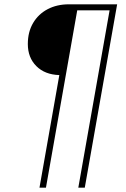

<svg xmlns="http://www.w3.org/2000/svg" viewBox="-20 -688 584 890"><path d="M163 182 255 -340Q188 -342 148.5 -381.5Q109 -421 109 -484Q109 -540 133.5 -581.5Q158 -623 201 -645.5Q244 -668 299 -668H523L373 182H343L488 -640H338L193 182Z"/></svg>

Font: Gantari Thin
Style: Italic
Weight: 100
Italic angle: -10°
Designer: Anugrah Pasau
Foundry: Lafontype
Version: Version 1.000; ttfautohint (v1.8.4.7-5d5b)